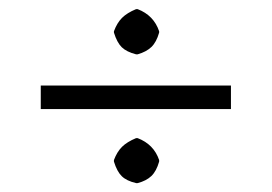

<svg xmlns="http://www.w3.org/2000/svg" viewBox="-20 -461 599 423"><path d="M488.8 -272.5V-220.7H69.8V-272.5ZM231 -389.2V-392.1Q237.8 -410.6 248.8 -421.6Q259.8 -432.6 279.8 -440.9H283.2Q318.8 -427.2 330.6 -392.1V-389.2Q324.7 -368.2 313.5 -357.4Q302.2 -346.7 283.2 -341.3H279.8Q258.8 -346.7 248.3 -356.9Q237.8 -367.2 231 -389.2ZM231 -105V-108.4Q237.8 -126.5 248.8 -137.5Q259.8 -148.4 279.8 -156.7H283.2Q318.8 -143.1 330.6 -108.4V-105Q324.7 -84 313.5 -73.2Q302.2 -62.5 283.2 -57.6H279.8Q258.8 -62.5 248.3 -72.8Q237.8 -83 231 -105Z"/></svg>

Font: Kurinto Seri
Style: Regular
Weight: 400
Designer: Kurinto was developed by Clint Goss from a range of fonts that are compatible with the SIL Open Font License Version 1.1
Foundry: Clinton F. Goss
Version: Version 2.196; July 25, 2020